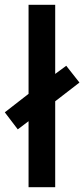

<svg xmlns="http://www.w3.org/2000/svg" viewBox="-43 -780 351 800"><path d="M76 0H187V-358L288 -436L233 -506L187 -472V-760H76V-389L-23 -312L31 -241L76 -275Z"/></svg>

Font: Noto Sans Lao Looped ExtraCondensed SemiBold
Style: Regular
Weight: 600
Width: 2
Designer: Mark Frömberg, Ben Mitchell
Foundry: The Fontpad Ltd
Version: Version 1.002